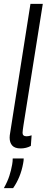

<svg xmlns="http://www.w3.org/2000/svg" viewBox="-46 -760 242 996"><path d="M112 -740H176L76 -112Q74 -97 72.5 -87.5Q71 -78 71 -71Q71 -53 92 -53Q103 -53 118 -58L114 -3Q90 10 61 10Q31 10 17.5 -5Q4 -20 4 -46Q4 -57 7 -73ZM20 62H77Q77 73 74 88Q61 160 22 216H-26Q-7 182 2.5 152.5Q12 123 17 94Q20 78 20 62Z"/></svg>

Font: Georama ExtraCondensed
Style: Italic
Weight: 400
Width: 2
Italic angle: -9°
Designer: Jean-Baptiste Levee
Foundry: Production Type
Version: Version 1.000